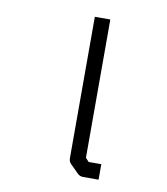

<svg xmlns="http://www.w3.org/2000/svg" viewBox="-72 -720 637 733"><g transform="rotate(10 246.0 -354.0)"><path d="M297 -123 310 -109H359V-49H298Q286 -49 277 -58L246 -89Q237 -98 237 -110V-659H297Z"/></g></svg>

Font: IBM 3270 Semi-Condensed
Style: Condensed
Weight: 400
Monospace: yes
Version: Version 2.3.1